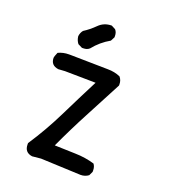

<svg xmlns="http://www.w3.org/2000/svg" viewBox="-125 -757 750 852"><g transform="rotate(20 250.0 -331.0)"><path d="M353 4 164 -4 123 0Q86 -5 86 -43V-49Q141 -132 185.5 -222.5Q230 -313 276 -403L131 -405L100 -403Q63 -408 63 -444Q63 -449 72 -470Q95 -481 122 -481H131Q274 -478 306.5 -478Q339 -478 366 -466Q378 -452 378 -433V-427Q333 -341 287.5 -255Q242 -169 201 -80Q251 -78 299 -77Q347 -76 390 -63Q399 -51 399 -34V-27L390 -8Q374 4 353 4ZM172 -528H166L146 -538Q135 -552 133 -571Q135 -588 145 -600Q172 -617 196.5 -641.5Q221 -666 257 -666L276 -656Q286 -645 286 -627V-621L276 -602Q232 -577 201 -538Q190 -528 172 -528Z"/></g></svg>

Font: Xiaolai Mono SC
Style: Regular
Weight: 400
Monospace: yes
Designer: LXGW / Nozomi Seto
Version: Version 3.113;September 30, 2024